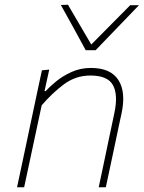

<svg xmlns="http://www.w3.org/2000/svg" viewBox="-20 -791 609 811"><path d="M52 0Q64 -56.5 75.2 -108.8Q86.5 -161 99 -221L109.5 -271Q119 -315.5 131.2 -373.2Q143.5 -431 157 -494L188 -497L168 -406H173Q189.5 -424.5 217.5 -447.5Q245.5 -470.5 282.8 -487.2Q320 -504 364 -504Q447.5 -504 480.2 -452.8Q513 -401.5 493 -310Q488.5 -289.5 484.2 -269.5Q480 -249.5 474 -221Q461.5 -161 450.2 -108.8Q439 -56.5 427 0H397Q409 -57 420 -108.8Q431 -160.5 443.5 -221L463 -313Q479.5 -390.5 457.2 -431.2Q435 -472 362 -472Q300 -472 250.5 -435.2Q201 -398.5 156 -346L129.5 -222Q116.5 -160.5 105.2 -108.5Q94 -56.5 82 0ZM342 -579Q316 -626.5 289.8 -674.8Q263.5 -723 237 -770L267 -771Q315 -688 365.5 -603Q407 -645 447.8 -686Q488.5 -727 530 -769H567Q520 -720.5 475 -673.5Q430 -626.5 384 -579Z"/></svg>

Font: Commissioner Thin
Style: Italic
Weight: 100
Italic angle: -12°
Designer: Kostas Bartsokas
Foundry: Kostas Bartsokas
Version: Version 1.000; ttfautohint (v1.8.3)